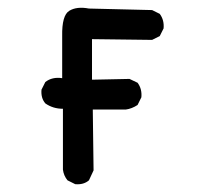

<svg xmlns="http://www.w3.org/2000/svg" viewBox="-20 -470 540 490"><path d="M171.9 0 152.3 -9.8Q142.6 -21.5 140.6 -37.1V-192.4Q115.2 -192.4 95.7 -206.1Q84 -219.7 85.9 -241.2L95.7 -260.7Q113.3 -274.4 138.7 -270.5V-377.9Q137.7 -430.7 156.7 -442.4Q175.8 -454.1 207 -448.2L368.2 -444.3L387.7 -434.6Q399.4 -418.9 397.5 -397.5L387.7 -377.9L368.2 -368.2L214.8 -370.1V-266.6L310.5 -268.6L331.1 -258.8Q342.8 -243.2 340.8 -221.7L331.1 -202.1Q316.4 -192.4 300.8 -190.4H216.8L218.8 -35.2L207 -9.8Q193.4 2 171.9 0Z"/></svg>

Font: JasonHandwriting2
Style: Regular
Weight: 400
Version: Version 1.05.10